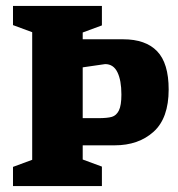

<svg xmlns="http://www.w3.org/2000/svg" viewBox="-20 -630 604 650"><path d="M551 -327Q551 -230 500 -184Q449 -138 368 -138H260V-90L325 -66V0H24V-65L89 -89V-521L24 -545V-610H325V-544L260 -520V-497H397Q473 -497 512 -456.5Q551 -416 551 -327ZM391 -310Q391 -358 377.5 -385.5Q364 -413 336 -413L260 -402V-230H313Q344 -230 359 -234.5Q374 -239 382.5 -256Q391 -273 391 -310Z"/></svg>

Font: Grenze ExtraBold
Style: Regular
Weight: 800
Designer: Renata Polastri
Foundry: Omnibus-Type
Version: Version 1.002; ttfautohint (v1.8)